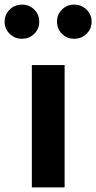

<svg xmlns="http://www.w3.org/2000/svg" viewBox="-70 -812 417 832"><path d="M25 -792Q57 -792 78.5 -770.5Q100 -749 100 -718Q100 -687 78.5 -665.5Q57 -644 25 -644Q-6 -644 -28 -665.5Q-50 -687 -50 -718Q-50 -749 -28 -770.5Q-6 -792 25 -792ZM251 -792Q283 -792 305 -770.5Q327 -749 327 -718Q327 -687 305 -665.5Q283 -644 251 -644Q220 -644 198.5 -665.5Q177 -687 177 -718Q177 -749 198.5 -770.5Q220 -792 251 -792ZM210 -530V0H68V-530Z"/></svg>

Font: FiraGO SemiBold
Style: Regular
Weight: 600
Designer: bBox Type
Foundry: bBox Type GmbH
Version: Version 1.001;PS 001.001;hotconv 1.0.88;makeotf.lib2.5.64775